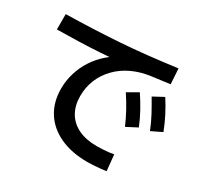

<svg xmlns="http://www.w3.org/2000/svg" viewBox="-159 -959 1201 1157"><g transform="rotate(30 441.5 -380.5)"><path d="M217.8 -303.3Q217.8 -358.9 233.9 -412.2Q250 -465.6 280 -511.7Q310 -557.8 351.1 -593.9Q392.2 -630 442.2 -652.2L451.1 -620Q380 -613.3 310.6 -608.9Q241.1 -604.4 168.9 -602.2Q96.7 -600 17.8 -598.9V-705.6Q118.9 -707.8 209.4 -711.7Q300 -715.6 388.3 -721.7Q476.7 -727.8 570 -737.8Q663.3 -747.8 770 -762.2L776.7 -655.6Q744.4 -651.1 712.8 -647.2Q681.1 -643.3 650 -638.9Q582.2 -630 525 -603.3Q467.8 -576.7 426.1 -533.9Q384.4 -491.1 362.2 -437.8Q340 -384.4 340 -322.2Q340 -256.7 367.8 -208.9Q395.6 -161.1 448.3 -135.6Q501.1 -110 576.7 -110Q594.4 -110 616.1 -111.1Q637.8 -112.2 657.8 -114.4Q677.8 -116.7 693.3 -120L704.4 -8.9Q690 -6.7 667.2 -4.4Q644.4 -2.2 621.1 -0.6Q597.8 1.1 575.6 1.1Q464.4 1.1 383.9 -36.7Q303.3 -74.4 260.6 -142.8Q217.8 -211.1 217.8 -303.3ZM666.7 -295.6Q645.6 -344.4 621.7 -388.3Q597.8 -432.2 566.7 -478.9L640 -521.1Q671.1 -474.4 695.6 -430Q720 -385.6 741.1 -334.4ZM810 -348.9Q790 -398.9 766.1 -443.3Q742.2 -487.8 714.4 -534.4L786.7 -573.3Q816.7 -526.7 840 -481.1Q863.3 -435.6 883.3 -384.4Z"/></g></svg>

Font: Paperlogy 6 SemiBold
Style: Regular
Weight: 600
Designer: redesigned by Lee Juim, glyphs from Gmarket Sans & Montserrat
Foundry: PT&
Version: Version 1.001